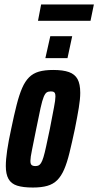

<svg xmlns="http://www.w3.org/2000/svg" viewBox="-20 -831 440 859"><path d="M127 8Q83 8 56.5 -0.5Q30 -9 18 -30.5Q6 -52 6 -88Q6 -117 12 -158Q18 -199 30 -254Q43 -317 54.5 -362Q66 -407 79 -437Q92 -467 110 -485Q128 -503 154 -510.5Q180 -518 218 -518Q262 -518 288.5 -508.5Q315 -499 327 -477Q339 -455 339 -416Q339 -388 332.5 -348.5Q326 -309 315 -254Q302 -193 291 -148Q280 -103 267 -73Q254 -43 236 -25Q218 -7 191.5 0.5Q165 8 127 8ZM138 -88Q146 -88 152 -90.5Q158 -93 163.5 -101.5Q169 -110 174.5 -128Q180 -146 186.5 -176.5Q193 -207 203 -254Q215 -317 221.5 -350.5Q228 -384 228 -399Q228 -410 225.5 -414.5Q223 -419 218.5 -420.5Q214 -422 207 -422Q196 -422 189 -417.5Q182 -413 175.5 -397.5Q169 -382 161.5 -348Q154 -314 142 -254Q130 -193 123 -159.5Q116 -126 116 -111Q116 -101 118.5 -96.5Q121 -92 126 -90Q131 -88 138 -88ZM183 -571 205 -669H303L282 -571ZM150 -738 164 -811H400L385 -738Z"/></svg>

Font: Saira UltraCondensed ExtraBold
Style: Italic
Weight: 800
Width: 1
Italic angle: -12°
Designer: Hector Gatti with collaboration of the Omnibus-Type team
Foundry: Omnibus-Type
Version: Version 1.101